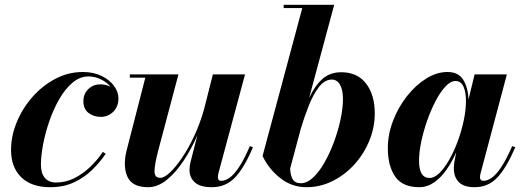

<svg xmlns="http://www.w3.org/2000/svg" viewBox="-20 -770 2178 800"><path d="M420.5 -129.5Q397 -94.5 364.2 -62.5Q331.5 -30.5 288.2 -10.2Q245 10 189.5 10Q110.5 10 68.2 -31.8Q26 -73.5 26 -145Q26 -203.5 49.8 -261Q73.5 -318.5 115 -365.8Q156.5 -413 210.5 -441.5Q264.5 -470 325 -470Q369.5 -470 403 -453.8Q436.5 -437.5 455 -412.2Q473.5 -387 473.5 -360Q473.5 -326 452 -304.5Q430.5 -283 399.5 -283Q371 -283 349.2 -299.2Q327.5 -315.5 327.5 -349Q327.5 -379 348 -398.8Q368.5 -418.5 397.5 -418.5Q421.5 -418.5 440.5 -408.5Q425 -427.5 400.2 -439.5Q375.5 -451.5 349 -451.5Q312.5 -451.5 281.8 -425.2Q251 -399 226.8 -356.8Q202.5 -314.5 185.5 -265Q168.5 -215.5 159.5 -167.8Q150.5 -120 150.5 -84Q150.5 -48 167 -28.8Q183.5 -9.5 213.5 -9.5Q253.5 -9.5 289.5 -27.5Q325.5 -45.5 355.8 -74.5Q386 -103.5 408.5 -137Z M723.5 -460 640 -145.5Q624.5 -87 623.8 -58Q623 -29 648 -29Q664 -29 688 -51.2Q712 -73.5 738.8 -113Q765.5 -152.5 789.5 -204Q813.5 -255.5 830 -314L867 -460H1001L890 -48Q888 -39.5 888 -31Q888 -16.5 901.5 -16.5Q917.5 -16.5 935.8 -28.8Q954 -41 975.2 -72.5Q996.5 -104 1021 -161L1034 -157Q998.5 -72 959.8 -31Q921 10 862.5 10Q814 10 791.8 -10.2Q769.5 -30.5 769.5 -61.5Q769.5 -78.5 774.5 -97.5L802.5 -206.5Q778 -150.5 745.5 -101Q713 -51.5 675.2 -20.8Q637.5 10 597 10Q531 10 511.2 -33Q491.5 -76 507 -141L585.5 -446.5H521V-460Z M1239.5 -736.5H1162V-750H1372.5L1268 -362Q1292 -413 1323.5 -441Q1355 -469 1402 -469Q1469 -469 1505.2 -422Q1541.5 -375 1541.5 -297.5Q1541.5 -239 1519 -184Q1496.5 -129 1457 -85.2Q1417.5 -41.5 1366 -15.8Q1314.5 10 1257 10Q1196 10 1148 -27.8Q1100 -65.5 1074 -120ZM1189 -68Q1189.5 -42 1199 -24.2Q1208.5 -6.5 1233.5 -6.5Q1259 -6.5 1284.5 -30.2Q1310 -54 1332.2 -93.2Q1354.5 -132.5 1371.8 -179.2Q1389 -226 1399 -272.8Q1409 -319.5 1409 -358Q1409 -396 1396.5 -417.2Q1384 -438.5 1362.5 -438.5Q1333 -438.5 1309 -407.5Q1285 -376.5 1266.2 -329Q1247.5 -281.5 1233 -232.5Z M2127 -157Q2091 -72 2052.8 -31Q2014.5 10 1957.5 10Q1912.5 10 1891.8 -11.2Q1871 -32.5 1871 -68Q1871 -78 1871.8 -85.2Q1872.5 -92.5 1873.5 -97.5L1881 -135.5Q1863.5 -96 1840.5 -63Q1817.5 -30 1788.8 -10Q1760 10 1726.5 10Q1657.5 10 1626.8 -34Q1596 -78 1596 -152.5Q1596 -210 1617.5 -266.2Q1639 -322.5 1675 -368.5Q1711 -414.5 1755 -442.2Q1799 -470 1844.5 -470Q1890 -470 1910.2 -437.5Q1930.5 -405 1932 -355L1957.5 -460H2092L1982 -46.5Q1980 -39 1980 -31Q1980 -16.5 1994.5 -16.5Q2010 -16.5 2028.2 -28.8Q2046.5 -41 2067.8 -72.5Q2089 -104 2114 -161ZM1921.5 -349Q1921.5 -386.5 1911 -409.5Q1900.5 -432.5 1877.5 -432.5Q1857.5 -432.5 1836.2 -409.8Q1815 -387 1795.2 -349.5Q1775.5 -312 1760 -267.8Q1744.5 -223.5 1735.2 -179.8Q1726 -136 1726 -100.5Q1726 -28.5 1769.5 -28.5Q1790.5 -28.5 1811.8 -49.8Q1833 -71 1852.8 -106Q1872.5 -141 1888 -183.5Q1903.5 -226 1912.5 -269.2Q1921.5 -312.5 1921.5 -349Z"/></svg>

Font: Bodoni* 16pt
Style: Bold Italic
Weight: 700
Italic angle: -13°
Version: Version 2.3